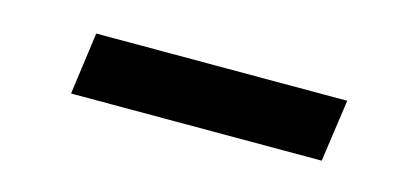

<svg xmlns="http://www.w3.org/2000/svg" viewBox="-27 -463 605 283"><g transform="rotate(15 275.0 -321.5)"><path d="M479.5 -369 466 -274H83.5L96.5 -369Z"/></g></svg>

Font: Merriweather ExtraBold
Style: Italic
Weight: 800
Italic angle: -7.8°
Version: Version 2.101